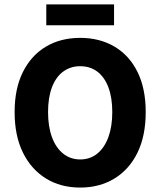

<svg xmlns="http://www.w3.org/2000/svg" viewBox="-20 -835 724 867"><path d="M342 12Q254 12 187.5 -29Q121 -70 83.5 -146Q46 -222 46 -329Q46 -435 83.5 -510Q121 -585 187.5 -624.5Q254 -664 342 -664Q430 -664 497 -624.5Q564 -585 601 -510Q638 -435 638 -329Q638 -222 601 -146Q564 -70 497 -29Q430 12 342 12ZM342 -115Q387 -115 419.5 -141.5Q452 -168 469.5 -216Q487 -264 487 -329Q487 -394 469.5 -440.5Q452 -487 419.5 -511.5Q387 -536 342 -536Q298 -536 265 -511.5Q232 -487 214.5 -440.5Q197 -394 197 -329Q197 -264 214.5 -216Q232 -168 265 -141.5Q298 -115 342 -115ZM189 -721V-815H495V-721Z"/></svg>

Font: Source Sans 3 ExtraLight
Style: Bold
Weight: 700
Version: Version 3.052;hotconv 1.1.0;makeotfexe 2.6.0